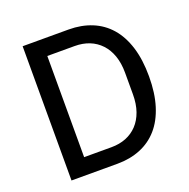

<svg xmlns="http://www.w3.org/2000/svg" viewBox="-125 -818 925 938"><g transform="rotate(-20 338.0 -349.0)"><path d="M90 -698H329Q395 -698 449 -676Q503 -654 541 -610.5Q579 -567 599.5 -501.5Q620 -436 620 -349Q620 -262 599.5 -196.5Q579 -131 541 -87.5Q503 -44 449 -22Q395 0 329 0H90ZM329 -86Q371 -86 405 -99.5Q439 -113 464 -139.5Q489 -166 502.5 -204.5Q516 -243 516 -293V-405Q516 -455 502.5 -493.5Q489 -532 464 -558.5Q439 -585 405 -598.5Q371 -612 329 -612H187V-86Z"/></g></svg>

Font: IBM Plex Sans KR Text
Style: Regular
Weight: 450
Designer: Mike Abbink; Paul van der Laan; Pieter van Rosmalen; Wujin Sim; Chorong Kim; Dohee Lee;
Foundry: Sandoll Inc.
Version: Version 1.001